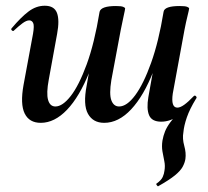

<svg xmlns="http://www.w3.org/2000/svg" viewBox="-20 -415 725 669"><path d="M122 13Q82 13 66 -19.5Q50 -52 62 -119L95 -297Q100 -326 95.5 -335Q91 -344 82 -344Q72 -344 58.5 -334Q45 -324 29 -309Q26 -305 21.5 -309Q17 -313 21 -317Q53 -355 79.5 -375Q106 -395 136 -395Q169 -395 178.5 -370Q188 -345 179 -297L150 -138Q141 -90 147.5 -67Q154 -44 173 -44Q198 -44 226.5 -80.5Q255 -117 282 -190.5Q309 -264 327 -374L345 -373Q326 -251 291.5 -164.5Q257 -78 213.5 -32.5Q170 13 122 13ZM343 13Q304 13 286.5 -18.5Q269 -50 282 -117L327 -374Q332 -394 384 -394Q403 -394 409.5 -391Q416 -388 416 -386Q416 -382 411 -360Q406 -338 401 -312L368 -136Q360 -87 368 -65.5Q376 -44 395 -44Q422 -44 451 -83Q480 -122 506.5 -196Q533 -270 550 -374L567 -373Q549 -255 515 -168Q481 -81 437 -34Q393 13 343 13ZM531 234Q530 235 526.5 230.5Q523 226 525 225Q542 213 547 201.5Q552 190 553 180Q556 163 552.5 146.5Q549 130 546 112.5Q543 95 546 75Q549 58 555 43Q561 28 573.5 11Q586 -6 607 -29L604 -13Q591 -3 574.5 3Q558 9 542 9Q509 9 499.5 -13.5Q490 -36 497 -77L550 -374Q553 -394 606 -394Q626 -394 632.5 -391Q639 -388 639 -386Q639 -382 633.5 -360Q628 -338 623 -312L582 -89Q575 -40 598 -40Q608 -40 622 -50Q636 -60 655 -80Q659 -84 663 -79.5Q667 -75 663 -71Q641 -35 631 -6Q621 23 619 46Q615 68 622 93Q629 118 626 139Q624 152 616.5 166Q609 180 589.5 196Q570 212 531 234Z"/></svg>

Font: Cormorant Infant Light
Style: Italic
Weight: 300
Italic angle: -10°
Designer: Christian Thalmann (Catharsis Fonts)
Foundry: Catharsis Fonts
Version: Version 4.001